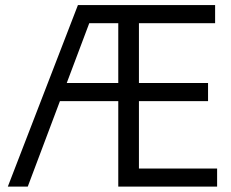

<svg xmlns="http://www.w3.org/2000/svg" viewBox="-20 -720 887 737"><path d="M513.3 -331.8H778.6V-401.4H513.3V-630.9H805.7V-700.5H279.1L10 -3.6H86.5L210 -331.7H434V-3.6H813.4V-73.2H513.3ZM434 -401.4H236.2L322.6 -630.9H434Z"/></svg>

Font: Diatome
Style: Regular
Weight: 400
Designer: 15.100.17
Foundry: 15.100.17
Version: Version 1.008;Fontself Maker 3.5.8